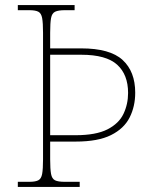

<svg xmlns="http://www.w3.org/2000/svg" viewBox="-20 -734 602 754"><path d="M50 0V-20H95Q119 -20 130.5 -26Q142 -32 145.5 -51Q149 -70 149 -108V-605Q149 -644 145.5 -663Q142 -682 130.5 -688Q119 -694 95 -694H50V-714H273V-694H235Q209 -694 196.5 -688Q184 -682 180.5 -663Q177 -644 177 -605V-544H299Q412 -544 461.5 -498.5Q511 -453 511 -370Q511 -316 489 -272.5Q467 -229 416 -203.5Q365 -178 277 -178H177V-108Q177 -70 180.5 -51Q184 -32 196 -26Q208 -20 234 -20H293V0ZM276 -203Q357 -203 402 -226Q447 -249 465 -287Q483 -325 483 -369Q483 -441 440 -480Q397 -519 299 -519H177V-203Z"/></svg>

Font: Noto Serif Lao Thin
Style: Regular
Weight: 250
Designer: Monotype Design Team
Foundry: Monotype Imaging Inc.
Version: Version 2.003